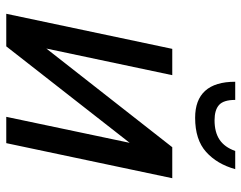

<svg xmlns="http://www.w3.org/2000/svg" viewBox="-99 -672 771 613"><g transform="rotate(90 286.5 -365.5)"><path d="M24 0 136 -530H220L135 -128L450 -530H549L437 0H353L436 -394L128 0ZM356 -603Q299 -603 270 -635Q241 -667 241 -731H299Q299 -694 315 -679.5Q331 -665 364 -665Q402 -665 426 -681Q450 -697 462 -731H520Q504 -673 465 -638Q426 -603 356 -603Z"/></g></svg>

Font: Geist
Style: Italic
Weight: 400
Italic angle: -12°
Designer: Basement.studio, Andrés Briganti, Mateo Zaragoza
Foundry: Basement.studio, Vercel, Andrés Briganti, Guido Ferreyra, Mateo Zaragoza
Version: Version 1.500